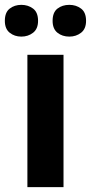

<svg xmlns="http://www.w3.org/2000/svg" viewBox="-35 -772 375 792"><path d="M227 0H78V-546H227ZM-15 -686Q-15 -721 5 -736.5Q25 -752 53 -752Q81 -752 101.5 -736.5Q122 -721 122 -686Q122 -653 101.5 -637Q81 -621 53 -621Q25 -621 5 -637Q-15 -653 -15 -686ZM182 -686Q182 -721 202 -736.5Q222 -752 251 -752Q279 -752 299.5 -736.5Q320 -721 320 -686Q320 -653 299.5 -637Q279 -621 251 -621Q222 -621 202 -637Q182 -653 182 -686Z"/></svg>

Font: Noto Sans Vithkuqi
Style: Bold
Weight: 700
Version: Version 1.001; ttfautohint (v1.8.4.7-5d5b)